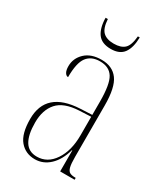

<svg xmlns="http://www.w3.org/2000/svg" viewBox="-183 -797 766 886"><g transform="rotate(30 200.0 -354.5)"><path d="M153 10Q103 10 72.5 -26Q42 -62 42 -141Q42 -288 218 -297L281 -300V-371Q281 -463 259.5 -497.5Q238 -532 189 -532Q143 -532 120 -501.5Q97 -471 97 -395Q87 -395 80 -406.5Q73 -418 73 -440Q73 -482 104.5 -512Q136 -542 192 -542Q250 -542 279.5 -502Q309 -462 309 -366V-93Q309 -56 313.5 -38.5Q318 -21 328.5 -15.5Q339 -10 358 -10H360V0H283V-112H281Q265 -54 231 -22Q197 10 153 10ZM155 -5Q211 -5 246 -57Q281 -109 281 -191V-290L219 -287Q139 -283 104.5 -244Q70 -205 70 -138Q70 -73 90.5 -39Q111 -5 155 -5ZM202 -606Q154 -606 132.5 -635Q111 -664 110 -719H122Q125 -671 144.5 -652.5Q164 -634 202 -634Q240 -634 259 -652Q278 -670 282 -719H292Q291 -664 270 -635Q249 -606 202 -606Z"/></g></svg>

Font: Noto Serif Display ExtraCondensed Thin
Style: Regular
Weight: 100
Width: 2
Designer: Monotype Design Team
Foundry: Monotype Imaging Inc.
Version: Version 2.009